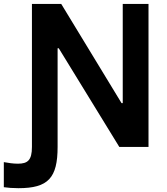

<svg xmlns="http://www.w3.org/2000/svg" viewBox="-54 -750 852 980"><path d="M240 0V-503.5H246L555 0H704V-730H572.5V-223.5H566.5L258.5 -730H109V0C109 68.5 87 85.5 37 85.5C12.5 85.5 -12.5 81.5 -34.5 77.5V205.5C-13 208.5 11 210.5 40.5 210.5C192 210.5 240 158 240 0Z"/></svg>

Font: Monaspace Neon Wide
Style: Bold
Weight: 700
Width: 7
Designer: Riley Cran & the Lettermatic Team
Foundry: Lettermatic
Version: Version 1.000 (Monaspace Neon)